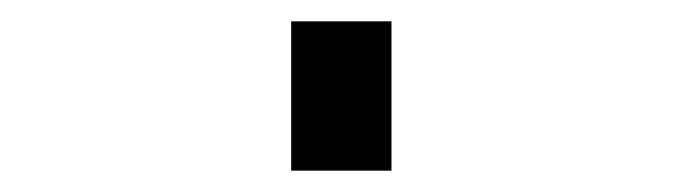

<svg xmlns="http://www.w3.org/2000/svg" viewBox="-20 60 640 180"><path d="M253 220V80H347V220Z"/></svg>

Font: Zed Mono Medium Extended
Style: Regular
Weight: 500
Width: 7
Monospace: yes
Designer: Belleve Invis
Foundry: Belleve Invis
Version: Version 1.0.0; ttfautohint (v1.8.4)